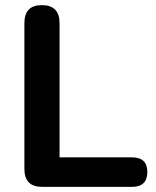

<svg xmlns="http://www.w3.org/2000/svg" viewBox="-20 -728 606 748"><path d="M144 0Q75 0 75 -70V-638Q75 -708 143 -708Q212 -708 212 -638V-115H494Q554 -115 554 -58Q554 0 494 0Z"/></svg>

Font: Chiron GoRound TC SB
Style: Regular
Weight: 500
Designer: Ryoko NISHIZUKA 西塚涼子 (kana, bopomofo & ideographs); Paul D. Hunt (Latin, Greek & Cyrillic); Sandoll Communications 산돌커뮤니
Foundry: Adobe
Version: Version 1.000;hotconv 1.1.1;makeotfexe 2.6.0